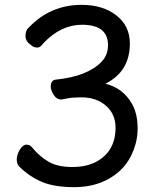

<svg xmlns="http://www.w3.org/2000/svg" viewBox="-20 -743 640 791"><path d="M515 -564Q515 -448 414 -398Q486 -381 524 -315Q547 -274 547 -213.5Q547 -153 517.5 -96.5Q488 -40 427.5 -6Q367 28 285.5 28Q204 28 153 6.5Q102 -15 60 -56Q49 -67 49 -86Q49 -105 61.5 -126Q74 -147 88.5 -147Q103 -147 111 -137Q142 -99 179.5 -77Q217 -55 277.5 -55Q338 -55 379 -78Q456 -121 456 -217Q456 -273 416.5 -307.5Q377 -342 315 -342Q279 -342 256.5 -337.5Q234 -333 233 -333Q213 -333 201 -352.5Q189 -372 189 -386Q189 -413 210 -415Q339 -428 398 -488Q425 -516 425 -557Q425 -641 318 -641Q230 -641 158 -564Q146 -547 134 -547Q118 -547 106 -559Q85 -573 85 -595.5Q85 -618 99 -630Q188 -723 316 -723Q404 -723 459.5 -679.5Q515 -636 515 -564Z"/></svg>

Font: LXGW ZhenKai
Style: Regular
Weight: 400
Designer: LXGW / Fontworks Inc.
Foundry: LXGW / Fontworks Inc.
Version: Version 0.800;June 8, 2025